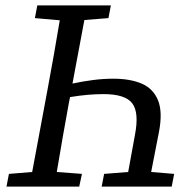

<svg xmlns="http://www.w3.org/2000/svg" viewBox="-20 -690 698 710"><path d="M109 -623 118 -670H390L381 -623L292 -616L248 -381Q285 -389 323.5 -394Q362 -399 399 -399Q461 -399 503.5 -381Q546 -363 564 -320Q582 -277 568 -203L539 -54L624 -47L615 0H356L365 -47L454 -54L479 -191Q495 -274 469 -308Q443 -342 363 -342Q335 -342 305.5 -339.5Q276 -337 239 -331L235 -311Q223 -247 212 -183Q201 -119 190 -54L283 -47L273 0H4L13 -47L99 -54L156 -360Q180 -488 201 -615Z"/></svg>

Font: Source Serif 4 SmText
Style: Italic
Weight: 400
Italic angle: -12°
Designer: Frank Grießhammer
Foundry: Adobe
Version: Version 4.005;hotconv 1.1.0;makeotfexe 2.6.0